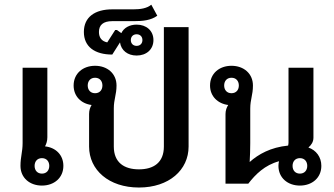

<svg xmlns="http://www.w3.org/2000/svg" viewBox="-20 -792 1440 828"><path d="M160.8 -110C180.8 -110 192.5 -95.8 192.5 -76.7C192.5 -57.5 180.8 -43.3 160.8 -43.3C140.8 -43.3 129.2 -57.5 129.2 -76.7C129.2 -95.8 140.8 -110 160.8 -110ZM68.3 -76.7C68.3 -25 108.3 8.3 160.8 8.3C213.3 8.3 253.3 -25 253.3 -76.7C253.3 -124.2 220 -155.8 174.2 -160.8C180 -171.7 184.2 -184.2 184.2 -200V-500H77.5V-175C77.5 -136.7 68.3 -115.8 68.3 -76.7Z M390 -390C370 -390 358.3 -404.2 358.3 -423.3C358.3 -442.5 370 -456.7 390 -456.7C410 -456.7 421.7 -442.5 421.7 -423.3C421.7 -404.2 410 -390 390 -390ZM482.5 -423.3C482.5 -475 442.5 -508.3 390 -508.3C337.5 -508.3 297.5 -475 297.5 -423.3C297.5 -376.7 330 -345 375 -339.2C368.3 -328.3 364.2 -315.8 364.2 -300V-160C364.2 -59.2 449.2 16.7 579.2 16.7C709.2 16.7 793.3 -59.2 793.3 -160V-675H686.7V-160C686.7 -90.8 642.5 -61.7 579.2 -61.7C515.8 -61.7 470.8 -90.8 470.8 -160V-325C470.8 -363.3 482.5 -384.2 482.5 -423.3Z M569.2 -644.2C584.2 -644.2 594.2 -634.2 594.2 -619.2C594.2 -604.2 584.2 -594.2 569.2 -594.2C554.2 -594.2 544.2 -604.2 544.2 -619.2C544.2 -634.2 554.2 -644.2 569.2 -644.2ZM569.2 -685.8C539.2 -685.8 514.2 -672.5 503.3 -649.2L484.2 -662.5H476.7L442.5 -609.2C418.3 -614.2 406.7 -630 406.7 -654.2C406.7 -684.2 425 -700.8 464.2 -700.8H558.3C595.8 -700.8 630.8 -704.2 658.3 -724.2L632.5 -771.7C613.3 -755.8 585.8 -751.7 555 -751.7H464.2C389.2 -751.7 341.7 -718.3 341.7 -654.2C341.7 -590 389.2 -556.7 464.2 -556.7L497.5 -609.2C502.5 -574.2 530.8 -552.5 569.2 -552.5C610.8 -552.5 641.7 -578.3 641.7 -619.2C641.7 -660 610.8 -685.8 569.2 -685.8Z M952.5 0H1050.8C1081.7 -40 1121.7 -80 1183.3 -96.7C1181.7 -90.8 1180.8 -83.3 1180.8 -76.7C1180.8 -25 1220.8 8.3 1273.3 8.3C1325.8 8.3 1365.8 -25 1365.8 -76.7C1365.8 -115 1343.3 -144.2 1310 -155.8C1322.5 -166.7 1331.7 -180 1331.7 -198.3V-500H1224.2V-176.7C1224.2 -172.5 1223.3 -168.3 1222.5 -164.2C1146.7 -156.7 1094.2 -126.7 1056.7 -93.3C1058.3 -120 1059.2 -149.2 1059.2 -175V-323.3C1059.2 -364.2 1070.8 -381.7 1070.8 -423.3C1070.8 -475 1030.8 -508.3 978.3 -508.3C925.8 -508.3 885.8 -475 885.8 -423.3C885.8 -376.7 919.2 -345 964.2 -339.2C957.5 -329.2 952.5 -315.8 952.5 -300ZM1273.3 -110C1293.3 -110 1305 -95.8 1305 -76.7C1305 -57.5 1293.3 -43.3 1273.3 -43.3C1253.3 -43.3 1241.7 -57.5 1241.7 -76.7C1241.7 -95.8 1253.3 -110 1273.3 -110ZM978.3 -390C958.3 -390 946.7 -404.2 946.7 -423.3C946.7 -442.5 958.3 -456.7 978.3 -456.7C998.3 -456.7 1010 -442.5 1010 -423.3C1010 -404.2 998.3 -390 978.3 -390Z"/></svg>

Font: Boon SemiBold
Style: Regular
Weight: 600
Designer: Sungsit Sawaiwan
Foundry: FontUni
Version: Version 2.0